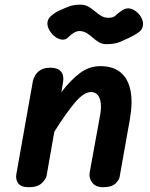

<svg xmlns="http://www.w3.org/2000/svg" viewBox="-20 -784 627 804"><path d="M100.5 0Q68 0 56.2 -16.5Q44.5 -33 48.5 -55L118 -446Q120 -455 127 -467.8Q134 -480.5 149.2 -490.5Q164.5 -500.5 191.5 -500.5Q222 -500.5 235.5 -484.2Q249 -468 244 -439.5L237 -398Q275.5 -448.5 314.5 -477.8Q353.5 -507 400 -507Q453.5 -507 485 -480.8Q516.5 -454.5 526.5 -404.5Q536.5 -354.5 523.5 -282.5L481 -43.5Q479 -30 463 -15Q447 0 411.5 0Q380 0 365.8 -19.8Q351.5 -39.5 355.5 -61.5L399 -300.5Q404.5 -330 402 -351.8Q399.5 -373.5 389.2 -386Q379 -398.5 361 -398.5Q331 -398.5 293.2 -353.8Q255.5 -309 207.5 -232.5L175 -47.5Q172.5 -34 154.8 -17Q137 0 100.5 0ZM425.5 -599Q407.5 -599 394 -607.2Q380.5 -615.5 368.2 -626.5Q356 -637.5 342.5 -645.8Q329 -654 311.5 -654Q302 -654 289.5 -646.8Q277 -639.5 267 -629Q255.5 -616.5 240.2 -618Q225 -619.5 211 -630Q197 -640.5 187.8 -655.8Q178.5 -671 178.5 -686Q178.5 -704.5 195.2 -718.5Q212 -732.5 230 -740.5Q245.5 -748 267 -756.2Q288.5 -764.5 315.5 -764.5Q336 -764.5 350.5 -756Q365 -747.5 377.5 -736.8Q390 -726 403.2 -717.8Q416.5 -709.5 434 -709.5Q454.5 -709.5 464 -719Q473.5 -728.5 490.5 -740Q511.5 -754 532 -746Q552.5 -738 565.8 -719.8Q579 -701.5 579 -684.5Q579 -665.5 567 -654.2Q555 -643 526.5 -628.5Q509.5 -620 485.2 -609.5Q461 -599 425.5 -599Z"/></svg>

Font: Edu AU VIC WA NT Hand SemiBold
Style: Regular
Weight: 600
Version: Version 1.001